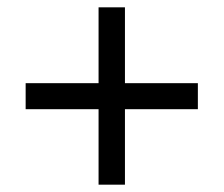

<svg xmlns="http://www.w3.org/2000/svg" viewBox="-20 -615 612 524"><path d="M321 -388H520V-317H321V-111H249V-317H50V-388H249V-595H321Z"/></svg>

Font: Noto Sans Grantha
Style: Regular
Weight: 400
Designer: Monotype Design Team
Foundry: Monotype Imaging Inc.
Version: Version 2.003; ttfautohint (v1.8.4.7-5d5b)